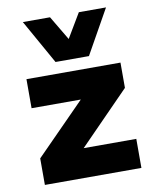

<svg xmlns="http://www.w3.org/2000/svg" viewBox="-86 -839 726 905"><g transform="rotate(-10 277.0 -387.0)"><path d="M55 0V-127L332 -408L325 -367H56V-506H506V-385L225 -98L231 -139H517V0ZM205 -562 86 -774H216L285 -658L354 -774H484L365 -562Z"/></g></svg>

Font: Nunito Sans 7pt Black
Style: Regular
Weight: 900
Designer: Vernon Adams
Foundry: Vernon Adams
Version: Version 3.101;gftools[0.9.27]